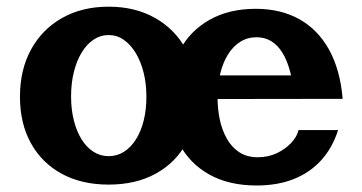

<svg xmlns="http://www.w3.org/2000/svg" viewBox="-20 -545 1100 584"><path d="M310.4 16.5Q228.2 16.5 167.7 -16.5Q107.1 -49.5 73.9 -109.7Q40.7 -169.8 40.7 -250.8Q40.7 -332.6 74.4 -394.3Q108.1 -456 168.9 -490.3Q229.7 -524.7 310.4 -524.7Q391.3 -524.7 451.8 -490.3Q512.4 -456 546.2 -394.3Q580.1 -332.6 580.1 -250.8Q580.1 -169.8 546.8 -109.7Q513.6 -49.5 453.2 -16.5Q392.8 16.5 310.4 16.5ZM310.4 -70Q336 -70 357 -83.3Q378 -96.6 393.4 -121Q408.9 -145.4 417.1 -178.4Q425.3 -211.5 425.3 -250.8Q425.3 -290.1 416.9 -324Q408.4 -357.9 392.9 -383.7Q377.3 -409.4 356.4 -423.9Q335.6 -438.4 310.4 -438.4Q285.5 -438.4 264.6 -424.4Q243.7 -410.4 228.3 -385Q212.9 -359.7 204.6 -325.7Q196.2 -291.8 196.2 -251.7Q196.2 -212.1 204.6 -178.8Q212.9 -145.6 228.1 -121.2Q243.2 -96.8 264.3 -83.4Q285.3 -70 310.4 -70ZM760.3 19.2Q676.3 19.2 616.5 -14.2Q556.7 -47.7 525 -108Q493.3 -168.4 493.3 -248.6Q493.3 -329.9 525.6 -390.6Q557.9 -451.2 617.4 -484.7Q676.8 -518.2 757.9 -518.2Q834 -518.2 890.5 -486.6Q946.9 -455.1 980.8 -394.1Q1014.7 -333.1 1022.3 -244.3H875.5Q872 -290.4 862.9 -325.6Q853.7 -360.7 839.2 -384.3Q824.7 -407.9 805 -419.8Q785.2 -431.7 760.3 -431.7Q732.8 -431.7 710.9 -417.9Q688.9 -404.1 673.5 -379.4Q658.1 -354.7 649.9 -321.2Q641.7 -287.6 641.7 -248.1Q641.7 -214.3 648.4 -181.9Q655.2 -149.6 669.8 -123.5Q684.3 -97.5 707.6 -82.1Q731 -66.7 764.2 -66.7Q796 -66.7 822.3 -79.2Q848.6 -91.7 866 -110.7Q883.5 -129.7 888.2 -149.3H1008.3Q991.5 -96.1 957.7 -58.4Q923.9 -20.7 874.3 -0.7Q824.8 19.2 760.3 19.2ZM628.9 -243.8 600.5 -315.7H989.3L989.8 -244.3Z"/></svg>

Font: Russolo 10pt ExtraLight
Style: Regular
Weight: 200
Designer: Micah Stupak-Hahn
Version: Version 1.000